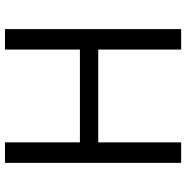

<svg xmlns="http://www.w3.org/2000/svg" viewBox="-8 -746 754 778"><g transform="rotate(-90 369.0 -357.0)"><path d="M640.1 0H557.1V-335.9H181.2V0H98.1V-713.9H181.2V-410.2H557.1V-713.9H640.1Z"/></g></svg>

Font: f0_46894 
Style: Regular
Weight: 400
Foundry: Ascender Corporation
Version: Version 1.10